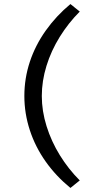

<svg xmlns="http://www.w3.org/2000/svg" viewBox="-20 -735 460 946"><path d="M327 191Q256 133 205 61Q154 -11 127 -93.5Q100 -176 100 -262Q100 -349 127 -430.5Q154 -512 205.5 -584.5Q257 -657 327 -715L373 -678Q317 -622 274.5 -553.5Q232 -485 209 -410.5Q186 -336 186 -262Q186 -188 209.5 -113Q233 -38 275 30Q317 98 373 154Z"/></svg>

Font: REM Light
Style: Regular
Weight: 300
Designer: Octavio Pardo
Foundry: Ashler Design
Version: Version 1.005;gftools[0.9.28]